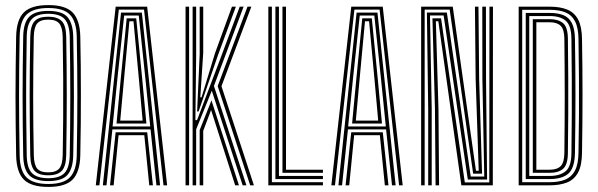

<svg xmlns="http://www.w3.org/2000/svg" viewBox="-20 -722 2330 748"><path d="M168.1 6.2Q101.8 6.2 73.1 -22.2Q44.4 -50.7 42.9 -115.8Q41.7 -177.6 41.1 -234.5Q40.4 -291.4 40.4 -346.9Q40.4 -402.4 41.1 -459.8Q41.7 -517.1 42.9 -580Q44.4 -645.6 73.2 -673.9Q102 -702.2 168.1 -702.2Q235.2 -702.2 263.2 -673.1Q291.2 -643.9 292.8 -580.2Q294 -521.6 294.6 -466.6Q295.1 -411.5 295.1 -356.1Q295.1 -300.6 294.7 -241.6Q294.2 -182.5 292.8 -115.8Q291.2 -52.3 263.4 -23Q235.6 6.2 168.1 6.2ZM168.1 -5.2Q228.1 -5.2 252.9 -31.7Q277.8 -58.2 279 -116.2Q280.2 -181.4 280.8 -238.5Q281.4 -295.6 281.4 -350Q281.4 -404.4 280.8 -460.5Q280.2 -516.7 279 -579.7Q277.8 -638.1 252.9 -664.4Q228 -690.8 168.1 -690.8Q111.1 -690.8 84.5 -666.1Q57.8 -641.3 56.6 -579.9Q55.4 -518 54.8 -461.2Q54.2 -404.4 54.2 -348.8Q54.2 -293.3 54.8 -236Q55.4 -178.6 56.6 -116.1Q57.8 -55 84.2 -30.1Q110.6 -5.2 168.1 -5.2ZM168.1 -16.5Q116.3 -16.5 93.9 -39.3Q71.5 -62.1 70.4 -116.5Q69.2 -178.3 68.6 -235.1Q68 -291.9 68 -347.1Q68 -402.4 68.6 -459.6Q69.2 -516.9 70.4 -579.6Q71.5 -634 93.9 -656.7Q116.3 -679.5 168.1 -679.5Q222.7 -679.5 243.4 -654.9Q264.1 -630.3 265.3 -579.2Q266.7 -511.5 267.3 -454Q267.9 -396.5 267.9 -343.1Q267.9 -289.7 267.1 -234.6Q266.4 -179.5 265.3 -116.6Q264.1 -65.6 243.2 -41.1Q222.3 -16.5 168.1 -16.5ZM168.1 -27.7Q212.4 -27.7 231.5 -48.1Q250.6 -68.5 251.7 -117.8Q252.7 -172.7 253.3 -230.6Q253.9 -288.5 253.9 -347.5Q253.9 -406.5 253.3 -464.7Q252.8 -522.9 251.7 -578.2Q250.6 -627.4 231.6 -647.8Q212.7 -668.3 168.1 -668.3Q123.9 -668.3 104.5 -648.3Q85 -628.3 84.1 -579.2Q82.7 -496.8 82.1 -422.8Q81.5 -348.7 82.1 -274.5Q82.7 -200.2 84.1 -116.8Q85 -67.8 104.5 -47.8Q123.9 -27.7 168.1 -27.7ZM168.1 -39.1Q129.7 -39.1 114.3 -57Q98.8 -75 97.9 -116.7Q96.7 -180.5 96.1 -237.5Q95.5 -294.5 95.5 -349.1Q95.5 -403.7 96.1 -460Q96.7 -516.4 97.9 -578.9Q98.7 -622 114.7 -639.4Q130.6 -656.9 168.1 -656.9Q202.8 -656.9 220 -640.4Q237.1 -624 238 -578.4Q239 -524.7 239.5 -466.7Q240.1 -408.7 240.1 -349.3Q240.1 -289.9 239.5 -231.3Q239 -172.8 238 -118Q237.2 -73.9 220.7 -56.5Q204.2 -39.1 168.1 -39.1ZM168.1 -50.5Q198.2 -50.5 210.9 -65.7Q223.5 -80.9 224.3 -118Q225.6 -187.5 226.1 -262.4Q226.7 -337.3 226.2 -416.5Q225.7 -495.7 224.2 -578Q223.5 -615.3 210.9 -630.4Q198.4 -645.5 168.1 -645.5Q137 -645.5 124.7 -630.4Q112.4 -615.4 111.6 -578.7Q110.4 -514.9 109.8 -458Q109.2 -401 109.2 -346.4Q109.2 -291.7 109.8 -235.5Q110.5 -179.3 111.7 -117.2Q112.5 -80.6 124.7 -65.5Q136.9 -50.5 168.1 -50.5Z M353.2 0 430.7 -696H553.3L631.1 0H617L541.1 -684.5H442.9L367.2 0ZM408.6 0 430.5 -206.6H553.5L575.7 0H561.5L542.2 -195.2H441.9L422.7 0ZM380.7 0 451.5 -672.9H532.7L603.6 0H589.4L566.5 -217.9H417.8L394.8 0ZM418.6 -229.3H565.3L546.1 -418.7L520.6 -661.4H463.7L437.7 -418.7ZM433.9 -240.7 450.8 -418.7 473.5 -650.6H510.7L533.6 -418.7L550.4 -240.7ZM448.4 -252.1H535.7L520.7 -418.7L500.1 -639.1H484.1L463.6 -418.7Z M730.4 0V-696H744.2V-505.4L741.2 -254H747.7L839 -495.1L913.9 -696H929L813.4 -387.2L940 0H925.4L805.1 -368.7L744.2 -218V0ZM757.9 0V-215.1L803.8 -331.1L910.9 0H896.2L802.3 -293.6L771.7 -212.2V0ZM702.9 0V-696H716.7V0ZM954.7 0 828 -386.6 944.2 -696H959.2L842.8 -386.1L969.2 0ZM748 -287.7 757.9 -511V-696H771.7V-515.7L760.3 -342.7H765.2L817.4 -514.1L883.7 -696H898.9L828.5 -505.2L753.7 -287.7Z M1025.4 0V-696H1039.2V-12.2H1238.1V0ZM1052.9 -24.4V-696H1066.7V-36.5H1238.1V-24.4ZM1080.4 -48.7V-696H1094.2V-60.8H1238.1V-48.7Z M1270.9 0 1348.5 -696H1471.1L1548.8 0H1534.8L1458.9 -684.5H1360.7L1285 0ZM1326.3 0 1348.3 -206.6H1471.3L1493.4 0H1479.3L1459.9 -195.2H1359.7L1340.5 0ZM1298.4 0 1369.3 -672.9H1450.5L1521.3 0H1507.2L1484.2 -217.9H1335.5L1312.6 0ZM1336.3 -229.3H1483.1L1463.9 -418.7L1438.3 -661.4H1381.5L1355.5 -418.7ZM1351.7 -240.7 1368.6 -418.7 1391.3 -650.6H1428.5L1451.3 -418.7L1468.1 -240.7ZM1366.2 -252.1H1453.4L1438.4 -418.7L1417.9 -639.1H1401.9L1381.4 -418.7Z M1620.7 0V-696H1743.9L1783.7 -413.1L1834.3 -56.9H1845L1833 -415L1830.3 -696H1844L1846.7 -415L1858 -45.5H1823.3L1731.9 -684.6H1634.4V0ZM1648.2 0V-298.2L1643.1 -673.3H1720.9L1813.9 -34.2H1866.6L1859.3 -415L1858.9 -696H1873.1L1873.5 -415L1877.6 -22.7H1802.5L1708.3 -661.8H1655.2L1661.9 -298.2V0ZM1676.9 0 1674.5 -298.2 1664.7 -650.5H1698.3L1790.8 -11.4H1886.2L1886.8 -696H1900.5L1899.9 0H1777.4L1735.4 -299.1L1687.7 -639.1H1678L1688.2 -298.2L1690.6 0Z M2000.7 0V-696H2121.8Q2162.9 -696 2190.5 -684.4Q2218.1 -672.9 2232.4 -645.6Q2246.7 -618.3 2247.4 -570.8Q2248.4 -514.2 2248.9 -459.8Q2249.4 -405.4 2249.4 -351.3Q2249.4 -297.2 2248.9 -241.2Q2248.4 -185.3 2247.4 -125.6Q2246.7 -76.6 2231.8 -49.4Q2216.8 -22.1 2188.9 -11Q2161 0 2121.2 0ZM2014.4 -12.2H2121.2Q2157.1 -12.2 2181.8 -22.2Q2206.5 -32.2 2219.8 -57Q2233 -81.7 2233.7 -125.9Q2235.2 -202.9 2235.6 -274.6Q2235.9 -346.3 2235.5 -418.9Q2235.1 -491.4 2233.7 -570.5Q2233 -614.6 2220 -639.3Q2207 -664 2182.4 -673.9Q2157.7 -683.8 2121.8 -683.8H2014.4ZM2028.2 -24.4V-671.6H2121.8Q2153.1 -671.6 2174.7 -663Q2196.4 -654.3 2207.8 -632.3Q2219.3 -610.2 2219.9 -570.4Q2220.9 -512.7 2221.4 -458.1Q2221.9 -403.5 2221.9 -349.6Q2221.9 -295.8 2221.4 -240.4Q2220.9 -185.1 2219.9 -126Q2218.8 -67.7 2194.6 -46Q2170.4 -24.4 2121.2 -24.4ZM2041.9 -36.5H2121.2Q2160.7 -36.5 2183.2 -54.6Q2205.7 -72.6 2206.2 -125.6Q2207.2 -204.6 2207.6 -275.5Q2207.9 -346.4 2207.6 -418.1Q2207.3 -489.7 2206.2 -570.8Q2205.7 -623 2183.9 -641.3Q2162 -659.5 2121.8 -659.5H2041.9ZM2055.7 -48.7V-647.3H2121.8Q2155 -647.3 2173.5 -631.9Q2192 -616.5 2192.4 -570.8Q2193.5 -492.8 2193.8 -421.1Q2194.1 -349.4 2193.8 -277.3Q2193.5 -205.2 2192.4 -125.6Q2192 -80.4 2173.8 -64.5Q2155.6 -48.7 2121.2 -48.7ZM2069.5 -60.8H2121.2Q2150.5 -60.8 2164.4 -74.9Q2178.2 -89 2178.7 -125.6Q2179.3 -187.2 2179.7 -242Q2180.1 -296.9 2180.1 -349.5Q2180.1 -402.1 2179.7 -456.3Q2179.3 -510.6 2178.7 -570.9Q2178.2 -607.7 2164.3 -621.4Q2150.3 -635.2 2121.8 -635.2H2069.5Z"/></svg>

Font: Big Shoulders Inline Display SC Thin
Style: Regular
Weight: 100
Designer: Patric King
Foundry: XO Type Co
Version: Version 2.002